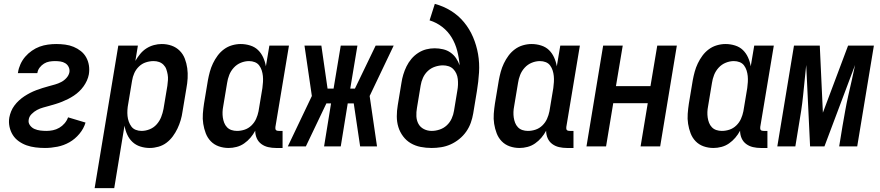

<svg xmlns="http://www.w3.org/2000/svg" viewBox="-20 -755 4540 990"><path d="M212 8Q187 8 163 5Q139 2 117.5 -5.5Q96 -13 77 -26.5Q58 -40 46 -59Q34 -78 29 -101.5Q24 -125 28 -149Q31 -165 37.5 -181Q44 -197 54.5 -211Q65 -225 78 -237Q91 -249 105.5 -258.5Q120 -268 135.5 -276Q151 -284 167 -290Q183 -296 199 -301Q215 -306 231.5 -310.5Q248 -315 264 -319.5Q280 -324 295.5 -332Q311 -340 323 -353.5Q335 -367 338 -383Q340 -397 334 -409.5Q328 -422 316.5 -429Q305 -436 291.5 -438Q278 -440 263 -440Q249 -440 234.5 -437.5Q220 -435 207 -427Q194 -419 184.5 -406.5Q175 -394 173 -380L172 -378H72L73 -382Q76 -403 85.5 -424Q95 -445 110 -462.5Q125 -480 144.5 -493.5Q164 -507 184.5 -514.5Q205 -522 227 -525Q249 -528 270 -528Q293 -528 316 -525Q339 -522 359.5 -513.5Q380 -505 397 -491.5Q414 -478 424.5 -459Q435 -440 438.5 -417.5Q442 -395 438 -371Q435 -355 428 -339.5Q421 -324 411 -310Q401 -296 388.5 -284Q376 -272 361 -262Q346 -252 331 -244.5Q316 -237 300 -230.5Q284 -224 267.5 -219Q251 -214 235 -209.5Q219 -205 202.5 -200.5Q186 -196 171 -188Q156 -180 143 -167Q130 -154 128 -138Q125 -122 134.5 -109Q144 -96 158 -90Q172 -84 187.5 -82Q203 -80 220 -80Q236 -80 253 -83.5Q270 -87 285.5 -96Q301 -105 313 -119Q325 -133 331 -150L421 -123Q412 -92 389.5 -65Q367 -38 338 -21.5Q309 -5 276 1.5Q243 8 212 8Z M468 215 590 -520H691L678 -441Q689 -460 703 -477Q717 -494 735 -505.5Q753 -517 773.5 -522.5Q794 -528 814 -528Q841 -528 865 -519.5Q889 -511 906.5 -493.5Q924 -476 933 -452.5Q942 -429 945.5 -403.5Q949 -378 947.5 -351.5Q946 -325 941 -299L921 -179Q918 -157 911.5 -135Q905 -113 895 -92Q885 -71 871 -52Q857 -33 838.5 -19Q820 -5 797 1.5Q774 8 752 8Q727 8 703.5 0.5Q680 -7 663 -23Q646 -39 636 -61Q626 -83 622 -107L569 215ZM710 -80Q731 -80 752 -88.5Q773 -97 788 -114Q803 -131 811 -151.5Q819 -172 823 -193L843 -313Q845 -328 846 -342.5Q847 -357 844.5 -371Q842 -385 837.5 -398Q833 -411 823 -421Q813 -431 800 -435.5Q787 -440 772 -440Q752 -440 732 -433.5Q712 -427 696.5 -412Q681 -397 672.5 -378Q664 -359 661 -339L641 -219Q638 -204 637 -188Q636 -172 637.5 -157Q639 -142 644 -128Q649 -114 657.5 -102.5Q666 -91 680 -85.5Q694 -80 710 -80Z M1159 8Q1132 8 1108 -0.5Q1084 -9 1067 -26.5Q1050 -44 1041 -67.5Q1032 -91 1028 -116.5Q1024 -142 1026 -168.5Q1028 -195 1032 -221L1052 -341Q1056 -363 1062 -385Q1068 -407 1078 -428Q1088 -449 1102 -468Q1116 -487 1135 -501Q1154 -515 1176.5 -521.5Q1199 -528 1221 -528Q1246 -528 1270 -520.5Q1294 -513 1310.5 -497Q1327 -481 1337 -459Q1347 -437 1351 -413L1369 -520H1470L1400 -100Q1400 -96 1400 -92Q1400 -88 1402.5 -85Q1405 -82 1409 -81Q1413 -80 1418 -80H1437V8H1403Q1382 8 1362.5 3.5Q1343 -1 1327.5 -12.5Q1312 -24 1304 -42Q1296 -60 1296 -81Q1286 -62 1271.5 -45Q1257 -28 1239 -15.5Q1221 -3 1200 2.5Q1179 8 1159 8ZM1202 -80Q1222 -80 1241.5 -86.5Q1261 -93 1276.5 -108Q1292 -123 1300.5 -142Q1309 -161 1313 -181L1333 -301Q1335 -316 1336 -332Q1337 -348 1335.5 -363Q1334 -378 1329.5 -392Q1325 -406 1316.5 -417.5Q1308 -429 1294 -434.5Q1280 -440 1264 -440Q1243 -440 1222 -431.5Q1201 -423 1185.5 -406Q1170 -389 1162 -368.5Q1154 -348 1151 -327L1131 -207Q1128 -192 1127.5 -177.5Q1127 -163 1129 -149Q1131 -135 1136 -122Q1141 -109 1150.5 -99Q1160 -89 1173.5 -84.5Q1187 -80 1202 -80Z M1464 0 1588 -260 1550 -520H1637L1669 -298H1700L1737 -520H1823L1786 -298H1810L1917 -520H2010L1886 -260L1924 0H1837L1804 -222H1773L1737 0H1651L1687 -222H1663L1557 0Z M2206 8Q2176 8 2148.5 2.5Q2121 -3 2098 -16.5Q2075 -30 2058.5 -52Q2042 -74 2034 -100Q2026 -126 2026 -155Q2026 -184 2031 -213L2050 -328Q2053 -349 2059.5 -370.5Q2066 -392 2076 -412.5Q2086 -433 2101 -451Q2116 -469 2136 -482Q2156 -495 2177.5 -500.5Q2199 -506 2221 -506Q2243 -506 2264.5 -501Q2286 -496 2303 -484Q2320 -472 2331.5 -455Q2343 -438 2350 -418Q2347 -456 2337.5 -493Q2328 -530 2309 -561.5Q2290 -593 2260.5 -616Q2231 -639 2195 -650L2222 -735Q2267 -723 2305.5 -699Q2344 -675 2372.5 -640.5Q2401 -606 2419 -564Q2437 -522 2445 -476Q2453 -430 2450 -381.5Q2447 -333 2439 -285L2420 -170Q2416 -146 2407.5 -122Q2399 -98 2384 -76.5Q2369 -55 2348 -38Q2327 -21 2303.5 -10.5Q2280 0 2255 4Q2230 8 2206 8ZM2206 -80Q2226 -80 2247 -87Q2268 -94 2284 -109Q2300 -124 2309 -144Q2318 -164 2321 -184L2338 -287Q2341 -303 2341.5 -318Q2342 -333 2340.5 -347.5Q2339 -362 2333 -375.5Q2327 -389 2317 -399Q2307 -409 2293 -413.5Q2279 -418 2264 -418Q2244 -418 2223 -411Q2202 -404 2186 -389Q2170 -374 2161 -354Q2152 -334 2149 -314L2130 -199Q2126 -177 2127 -155.5Q2128 -134 2137.5 -116.5Q2147 -99 2165.5 -89.5Q2184 -80 2206 -80Z M2659 8Q2632 8 2608 -0.5Q2584 -9 2567 -26.5Q2550 -44 2541 -67.5Q2532 -91 2528 -116.5Q2524 -142 2526 -168.5Q2528 -195 2532 -221L2552 -341Q2556 -363 2562 -385Q2568 -407 2578 -428Q2588 -449 2602 -468Q2616 -487 2635 -501Q2654 -515 2676.5 -521.5Q2699 -528 2721 -528Q2746 -528 2770 -520.5Q2794 -513 2810.5 -497Q2827 -481 2837 -459Q2847 -437 2851 -413L2869 -520H2970L2900 -100Q2900 -96 2900 -92Q2900 -88 2902.5 -85Q2905 -82 2909 -81Q2913 -80 2918 -80H2937V8H2903Q2882 8 2862.5 3.5Q2843 -1 2827.5 -12.5Q2812 -24 2804 -42Q2796 -60 2796 -81Q2786 -62 2771.5 -45Q2757 -28 2739 -15.5Q2721 -3 2700 2.5Q2679 8 2659 8ZM2702 -80Q2722 -80 2741.5 -86.5Q2761 -93 2776.5 -108Q2792 -123 2800.5 -142Q2809 -161 2813 -181L2833 -301Q2835 -316 2836 -332Q2837 -348 2835.5 -363Q2834 -378 2829.5 -392Q2825 -406 2816.5 -417.5Q2808 -429 2794 -434.5Q2780 -440 2764 -440Q2743 -440 2722 -431.5Q2701 -423 2685.5 -406Q2670 -389 2662 -368.5Q2654 -348 2651 -327L2631 -207Q2628 -192 2627.5 -177.5Q2627 -163 2629 -149Q2631 -135 2636 -122Q2641 -109 2650.5 -99Q2660 -89 2673.5 -84.5Q2687 -80 2702 -80Z M3004 0 3090 -520H3191L3156 -311H3334L3369 -520H3470L3384 0H3283L3320 -223H3142L3105 0Z M3659 8Q3632 8 3608 -0.5Q3584 -9 3567 -26.5Q3550 -44 3541 -67.5Q3532 -91 3528 -116.5Q3524 -142 3526 -168.5Q3528 -195 3532 -221L3552 -341Q3556 -363 3562 -385Q3568 -407 3578 -428Q3588 -449 3602 -468Q3616 -487 3635 -501Q3654 -515 3676.5 -521.5Q3699 -528 3721 -528Q3746 -528 3770 -520.5Q3794 -513 3810.5 -497Q3827 -481 3837 -459Q3847 -437 3851 -413L3869 -520H3970L3900 -100Q3900 -96 3900 -92Q3900 -88 3902.5 -85Q3905 -82 3909 -81Q3913 -80 3918 -80H3937V8H3903Q3882 8 3862.5 3.5Q3843 -1 3827.5 -12.5Q3812 -24 3804 -42Q3796 -60 3796 -81Q3786 -62 3771.5 -45Q3757 -28 3739 -15.5Q3721 -3 3700 2.5Q3679 8 3659 8ZM3702 -80Q3722 -80 3741.5 -86.5Q3761 -93 3776.5 -108Q3792 -123 3800.5 -142Q3809 -161 3813 -181L3833 -301Q3835 -316 3836 -332Q3837 -348 3835.5 -363Q3834 -378 3829.5 -392Q3825 -406 3816.5 -417.5Q3808 -429 3794 -434.5Q3780 -440 3764 -440Q3743 -440 3722 -431.5Q3701 -423 3685.5 -406Q3670 -389 3662 -368.5Q3654 -348 3651 -327L3631 -207Q3628 -192 3627.5 -177.5Q3627 -163 3629 -149Q3631 -135 3636 -122Q3641 -109 3650.5 -99Q3660 -89 3673.5 -84.5Q3687 -80 3702 -80Z M3988 0 4074 -520H4207L4223 -174L4353 -520H4486L4400 0H4307L4324 -104Q4331 -144 4338 -183.5Q4345 -223 4354 -262.5Q4363 -302 4372 -341.5Q4381 -381 4389 -420L4231 0H4157L4137 -420Q4133 -381 4129 -341.5Q4125 -302 4121 -262.5Q4117 -223 4111 -183.5Q4105 -144 4098 -104L4081 0Z"/></svg>

Font: Iosevka Term Curly Semibold
Style: Italic
Weight: 600
Italic angle: -9°
Designer: Belleve Invis
Foundry: Belleve Invis
Version: Version 32.3.0